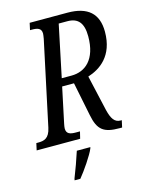

<svg xmlns="http://www.w3.org/2000/svg" viewBox="-153 -795 829 1096"><g transform="rotate(-15 261.5 -246.5)"><path d="M-17 0H240L250 -41H225C193 -41 170 -47 170 -79C170 -87 172 -96 174 -107L218 -315H288L328 -117C346 -24 381 0 473 0H488L497 -41H490C455 -41 438 -67 425 -120L377 -331C449 -354 535 -410 535 -554C535 -661 476 -714 356 -714H133L124 -673H135C168 -673 191 -667 191 -635C191 -628 189 -619 187 -605L81 -108C68 -47 37 -41 3 -41H-8ZM286 -361H228L292 -667H343C406 -667 436 -632 436 -553C436 -415 366 -361 286 -361ZM150 211 148 221H182C212 185 268 104 282 68L284 61H204C190 105 167 169 150 211Z"/></g></svg>

Font: Noto Serif ExtraCondensed
Style: Italic
Weight: 400
Width: 2
Italic angle: -12°
Designer: Monotype Design Team
Foundry: Monotype Imaging Inc.
Version: Version 2.014